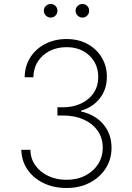

<svg xmlns="http://www.w3.org/2000/svg" viewBox="-20 -933 661 963"><path d="M313.6 9.9Q249.3 9.9 198.3 -14.7Q147.4 -39.4 117.7 -82.7Q88.1 -126.1 87 -181.8H132.1Q133.2 -137.4 157.3 -103.5Q181.5 -69.6 222.1 -50.4Q262.8 -31.2 312.9 -31.2Q367.2 -31.2 408.2 -52.6Q449.2 -73.9 472.3 -110.3Q495.4 -146.7 495.4 -191.8Q495.4 -240.1 470.2 -276.5Q445 -312.9 400 -333.3Q355.1 -353.7 295.1 -353.7H268.1V-394.9H295.1Q345.9 -394.9 386 -413.5Q426.1 -432.2 449.4 -466.4Q472.7 -500.7 472.7 -546.9Q472.7 -611.9 428.4 -654.1Q384.2 -696.4 312.9 -696.4Q266.7 -696.4 229.4 -677.6Q192.1 -658.7 170.1 -624.8Q148.1 -590.9 147.4 -545.5H103.7Q104.4 -601.9 132.1 -645.2Q159.8 -688.6 207.2 -712.9Q254.6 -737.2 313.6 -737.2Q374.3 -737.2 419.7 -712Q465.2 -686.8 490.6 -644Q516 -601.2 516 -548.3Q516 -485.1 481 -440.2Q446 -395.2 386.4 -377.8V-373.9Q457 -358.3 498.2 -309.7Q539.4 -261 539.4 -191.8Q539.4 -134.6 510.5 -89Q481.5 -43.3 430.6 -16.7Q379.6 9.9 313.6 9.9ZM234 -844.8Q220.5 -844.8 210.2 -854.9Q199.9 -865.1 199.9 -878.9Q199.9 -893.5 210.2 -903.2Q220.5 -913 234 -913Q248.6 -913 258.3 -903.2Q268.1 -893.5 268.1 -878.9Q268.1 -865.1 258.3 -854.9Q248.6 -844.8 234 -844.8ZM393.1 -844.8Q379.6 -844.8 369.3 -854.9Q359 -865.1 359 -878.9Q359 -893.5 369.3 -903.2Q379.6 -913 393.1 -913Q407.7 -913 417.4 -903.2Q427.2 -893.5 427.2 -878.9Q427.2 -865.1 417.4 -854.9Q407.7 -844.8 393.1 -844.8Z"/></svg>

Font: Inter UI Extra Light
Style: Regular
Weight: 200
Designer: Rasmus Andersson
Foundry: rsms
Version: 3.2;8d6f07862